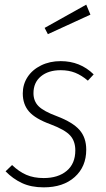

<svg xmlns="http://www.w3.org/2000/svg" viewBox="-20 -795 457 826"><path d="M383 -475 358 -448Q331 -471 303.5 -482Q276 -493 241 -493Q188 -493 156 -466.5Q124 -440 124 -394Q124 -360 146 -338Q168 -316 225 -295Q293 -269 322 -236Q351 -203 351 -151Q351 -78 301.5 -33.5Q252 11 168 11Q114 11 74.5 -7.5Q35 -26 4 -58L32 -85Q61 -57 93 -43Q125 -29 168 -29Q230 -29 267 -60Q304 -91 304 -148Q304 -188 281.5 -212.5Q259 -237 198 -260Q132 -284 105 -315Q78 -346 78 -393Q78 -432 98.5 -463.5Q119 -495 156.5 -513.5Q194 -532 241 -532Q325 -532 383 -475ZM351 -775 369 -732 186 -648 172 -675Z"/></svg>

Font: Fira Sans Condensed ExtraLight
Style: Italic
Weight: 275
Width: 3
Italic angle: -8°
Designer: Carrois Corporate & Edenspiekermann AG
Foundry: Carrois Corporate GbR & Edenspiekermann AG
Version: Version 4.203